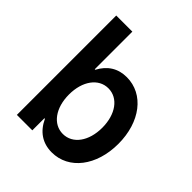

<svg xmlns="http://www.w3.org/2000/svg" viewBox="-206 -871 1011 1011"><g transform="rotate(45 300.0 -365.0)"><path d="M75 0H190V-90H194C224 -25 275 10 344 10C471 10 561 -107 561 -270C561 -433 471 -550 344 -550C279 -550 230 -519 199 -460H195V-740H75ZM317 -100C244 -100 193 -170 193 -270C193 -370 244 -440 317 -440C390 -440 441 -370 441 -270C441 -170 390 -100 317 -100Z"/></g></svg>

Font: CommitMono
Style: 700Regular
Weight: 700
Monospace: yes
Designer: Eigil Nikolajsen
Foundry: Eigil Nikolajsen
Version: Version 1.143